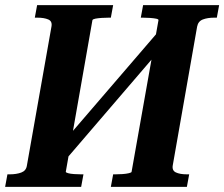

<svg xmlns="http://www.w3.org/2000/svg" viewBox="-42 -730 876 750"><path d="M177 -142 594 -627 621 -580 204 -94ZM-22 0 -13 -49H-4Q22 -49 41 -56Q60 -63 63 -83L159 -626Q163 -647 146.5 -654Q130 -661 104 -661H94L103 -710H400L391 -661H383Q369 -661 354.5 -660Q340 -659 330 -657Q320 -655 319 -651L215 -59Q215 -56 224 -53.5Q233 -51 247.5 -50Q262 -49 275 -49H284L275 0ZM391 0 400 -49H409Q423 -49 437 -50Q451 -51 461.5 -53.5Q472 -56 472 -59L577 -651Q578 -655 568 -657Q558 -659 544 -660Q530 -661 516 -661H508L517 -710H814L805 -661H795Q769 -661 750.5 -654Q732 -647 728 -626L633 -85Q629 -64 645 -56.5Q661 -49 688 -49H697L688 0Z"/></svg>

Font: Roboto Serif 72pt SemiCondensed SemiBold
Style: Italic
Weight: 600
Width: 4
Italic angle: -10°
Designer: Greg Gazdowicz
Foundry: Commercial Type
Version: Version 1.008